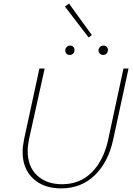

<svg xmlns="http://www.w3.org/2000/svg" viewBox="-20 -1037 733 1062"><path d="M105 -197Q105 -226 113 -266L198 -658H227L141 -269Q133 -231 133 -202Q133 -116 185 -67Q237 -18 323 -18Q422 -18 487.5 -83.5Q553 -149 578 -263L663 -658H691L606 -265Q579 -140 504 -67.5Q429 5 318 5Q221 5 163 -49.5Q105 -104 105 -197ZM341 -760Q342 -770 349.5 -777.5Q357 -785 368 -785Q378 -785 385 -778Q392 -771 392 -760Q392 -748 384.5 -740.5Q377 -733 365 -733Q354 -733 347 -741Q340 -749 341 -760ZM525 -758Q525 -769 533 -777Q541 -785 552 -785Q564 -785 571 -777Q578 -769 577 -758Q576 -747 568.5 -740Q561 -733 550 -733Q540 -733 532.5 -740.5Q525 -748 525 -758ZM339 -1001 362 -1017 488 -843 470 -830Z"/></svg>

Font: Ysabeau Extralight
Style: Italic
Weight: 200
Italic angle: -12°
Designer: Christian Thalmann (Catharsis Fonts)
Version: Version 0.003